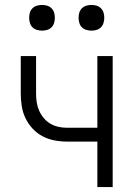

<svg xmlns="http://www.w3.org/2000/svg" viewBox="-20 -757 540 777"><path d="M374 0H436V-530H374V-240H250Q233 -240 215.5 -244Q198 -248 183 -257Q168 -266 156.5 -280Q145 -294 138 -310Q131 -326 128.5 -343.5Q126 -361 126 -379V-530H64V-379Q64 -353 68 -327.5Q72 -302 83 -279Q94 -256 111.5 -237Q129 -218 151.5 -206Q174 -194 199.5 -189Q225 -184 250 -184H374ZM350 -633Q361 -633 371 -636Q381 -639 388.5 -646.5Q396 -654 399 -664.5Q402 -675 402 -685Q402 -696 399 -706Q396 -716 388.5 -723.5Q381 -731 371 -734Q361 -737 350 -737Q340 -737 329.5 -734Q319 -731 311.5 -723.5Q304 -716 301 -706Q298 -696 298 -685Q298 -675 301 -664.5Q304 -654 311.5 -646.5Q319 -639 329.5 -636Q340 -633 350 -633ZM150 -633Q161 -633 171 -636Q181 -639 188.5 -646.5Q196 -654 199 -664.5Q202 -675 202 -685Q202 -696 199 -706Q196 -716 188.5 -723.5Q181 -731 171 -734Q161 -737 150 -737Q140 -737 129.5 -734Q119 -731 111.5 -723.5Q104 -716 101 -706Q98 -696 98 -685Q98 -675 101 -664.5Q104 -654 111.5 -646.5Q119 -639 129.5 -636Q140 -633 150 -633Z"/></svg>

Font: Iosevka SS09 Light
Style: Regular
Weight: 300
Monospace: yes
Designer: Belleve Invis
Foundry: Belleve Invis
Version: Version 5.2.1; ttfautohint (v1.8.3)